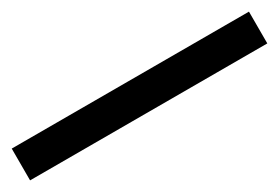

<svg xmlns="http://www.w3.org/2000/svg" viewBox="-6 -123 654 450"><g transform="rotate(-30 321.0 102.0)"><path d="M0 145V59H642V145Z"/></g></svg>

Font: Smooch Sans Thin
Style: Bold
Weight: 700
Version: Version 1.010